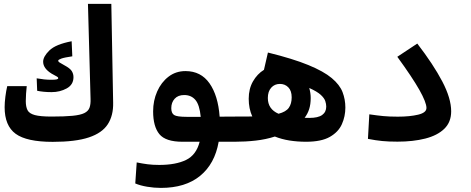

<svg xmlns="http://www.w3.org/2000/svg" viewBox="-20 -713 2384 971"><path d="M246.6 4.4Q114.7 4.4 59.1 -36.4Q3.4 -77.1 3.4 -170.9Q3.4 -194.3 7.3 -224.9Q11.2 -255.4 16.6 -277.3H115.2Q113.3 -259.3 111.8 -239.5Q110.4 -219.7 110.4 -201.7Q110.4 -173.3 119.1 -156Q127.9 -138.7 156 -131.1Q184.1 -123.5 240.7 -123.5Q307.1 -123.5 346.9 -127.4Q386.7 -131.3 406.5 -141.1Q426.3 -150.9 432.6 -168.2Q439 -185.5 438 -212.4L424.8 -693.4H543L552.2 -193.8Q553.7 -128.9 525.1 -84.7Q496.6 -40.5 429.4 -18.1Q362.3 4.4 246.6 4.4ZM241.2 -247.1Q219.7 -247.1 200.4 -249Q181.2 -251 168 -253.9L165.5 -316.9Q185.1 -313.5 202.9 -311.5Q220.7 -309.6 238.3 -309.6Q258.8 -309.6 266.6 -311.5Q274.4 -313.5 274.4 -317.4Q274.4 -322.8 266.8 -326.4Q259.3 -330.1 240.7 -340.8Q198.2 -367.2 198.2 -400.9Q198.2 -426.8 229.7 -457.8Q261.2 -488.8 342.3 -504.4L345.7 -428.2Q305.7 -422.4 290 -416.7Q274.4 -411.1 274.4 -406.2Q274.4 -401.4 280.8 -397.2Q287.1 -393.1 305.7 -382.8Q334 -367.7 342.8 -353.8Q351.6 -339.8 351.6 -322.8Q351.6 -284.7 317.4 -265.9Q283.2 -247.1 241.2 -247.1Z M793.9 237.3Q759.3 237.3 724.4 231.4Q689.5 225.6 664.1 214.8L671.4 108.4Q700.2 114.3 726.3 117.7Q752.4 121.1 785.2 121.1Q869.1 121.1 920.9 95.9Q972.7 70.8 989.7 3.9H902.8Q817.4 3.9 785.9 -34.7Q754.4 -73.2 754.4 -149.9Q754.4 -204.1 774.9 -250.5Q795.4 -296.9 832.3 -325.2Q869.1 -353.5 918 -353.5Q996.1 -353.5 1039.6 -291.5Q1083 -229.5 1090.8 -123L1171.9 -123.5Q1194.3 -123.5 1203.9 -106.9Q1213.4 -90.3 1213.4 -59.6Q1213.4 3.9 1167 3.9H1085.9Q1066.4 115.7 991.9 176.5Q917.5 237.3 793.9 237.3ZM995.1 -122.1Q989.3 -182.6 968.3 -207.5Q947.3 -232.4 911.6 -232.4Q880.4 -232.4 863.3 -213.6Q846.2 -194.8 846.2 -166Q846.2 -140.6 860.6 -131.3Q875 -122.1 924.3 -122.1Q931.2 -122.1 938 -122.1Q944.8 -122.1 951.2 -122.1Q962.4 -122.1 973.4 -122.1Q984.4 -122.1 995.1 -122.1Z M1166 3.9Q1151.9 3.9 1144.8 -12.2Q1137.7 -28.3 1137.7 -65.4Q1137.7 -123.5 1171.9 -123.5Q1193.8 -123.5 1214.8 -123.5Q1235.8 -123.5 1255.9 -124Q1237.8 -163.6 1237.8 -213.4Q1237.8 -263.7 1259.3 -301.3Q1280.8 -338.9 1314.9 -359.9L1335 -447.3Q1461.9 -416 1539.6 -384Q1617.2 -352.1 1657.7 -318.1Q1698.2 -284.2 1712.4 -247.1Q1726.6 -210 1726.6 -168.9Q1726.6 -124.5 1709 -85Q1691.4 -45.4 1648.2 -20.8Q1605 3.9 1527.8 3.9Q1484.4 3.9 1444.3 -2.4Q1404.3 -8.8 1370.1 -22.5Q1324.7 -7.8 1273.2 -2Q1221.7 3.9 1166 3.9ZM1388.7 -137.7Q1426.3 -147.5 1440.7 -168Q1455.1 -188.5 1455.1 -220.7Q1455.1 -253.9 1438.2 -271.2Q1421.4 -288.6 1395.5 -288.6Q1368.7 -288.6 1351.6 -269.5Q1334.5 -250.5 1334.5 -217.3Q1334.5 -161.1 1388.7 -137.7ZM1520.5 -117.2Q1531.7 -116.7 1544.4 -116.7Q1588.9 -116.7 1609.4 -131.6Q1629.9 -146.5 1629.9 -173.8Q1629.9 -187 1625 -201.9Q1620.1 -216.8 1602.1 -233.4Q1584 -250 1543.9 -268.1Q1551.3 -242.7 1551.3 -217.3Q1551.3 -185.5 1543.5 -161.1Q1535.6 -136.7 1520.5 -117.2Z M1990.2 3.4Q1944.8 3.4 1912.8 0.2Q1880.9 -2.9 1840.8 -10.7L1847.7 -134.8Q1888.2 -128.9 1918 -126Q1947.8 -123 1992.2 -123Q2052.7 -123 2094.7 -133.1Q2136.7 -143.1 2136.7 -167Q2136.7 -194.8 2101.1 -258.1Q2065.4 -321.3 1989.3 -425.8L2090.3 -492.7Q2171.9 -386.7 2216.8 -301Q2261.7 -215.3 2261.7 -149.9Q2261.7 -95.2 2226.8 -61.5Q2191.9 -27.8 2130.6 -12.2Q2069.3 3.4 1990.2 3.4Z"/></svg>

Font: Cascadia Code SemiBold
Style: Regular
Weight: 600
Monospace: yes
Designer: Aaron Bell
Foundry: Saja Typeworks
Version: Version 2404.023; ttfautohint (v1.8.4)